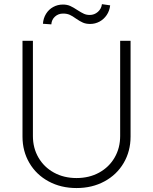

<svg xmlns="http://www.w3.org/2000/svg" viewBox="-20 -906 747 937"><path d="M617.2 -707V-239.3Q617.2 -168 583.5 -110.6Q549.8 -53.2 489.7 -20.8Q429.7 11.7 353.5 11.7Q277.3 11.7 217.3 -20.8Q157.2 -53.2 123.5 -110.6Q89.8 -168 89.8 -239.3V-707H140.6V-242.2Q140.6 -183.6 167.7 -137Q194.8 -90.3 243.2 -63.7Q291.5 -37.1 353.5 -37.1Q415.5 -37.1 463.9 -63.7Q512.2 -90.3 539.3 -137Q566.4 -183.6 566.4 -242.2V-707ZM287.1 -883.8Q307.1 -883.8 322.5 -877Q337.9 -870.1 358.4 -856.4Q377.4 -844.2 389.9 -838.6Q402.3 -833 418 -833Q440.4 -833 457.5 -847.9Q474.6 -862.8 477.5 -885.7L517.6 -879.9Q514.6 -853 500.7 -832.5Q486.8 -812 465.6 -800.5Q444.3 -789.1 419.9 -789.1Q399.4 -789.1 384.5 -795.7Q369.6 -802.2 350.6 -815.4Q334 -827.6 320.3 -833.7Q306.6 -839.8 288.1 -839.8Q264.6 -839.8 248.3 -825Q231.9 -810.1 230.5 -787.1L189.5 -790Q191.4 -816.9 204.6 -838.4Q217.8 -859.9 239.5 -871.8Q261.2 -883.8 287.1 -883.8Z"/></svg>

Font: Pretendard Std ExtraLight
Style: Regular
Weight: 200
Designer: Base glyphs from Inter by Rasmus Andersson; Hangeul glyphs from Noto Sans CJK(Source Han Sans) by Jang Soo-young and Kan
Foundry: Kil Hyung-jin
Version: Version 1.309